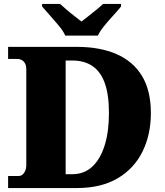

<svg xmlns="http://www.w3.org/2000/svg" viewBox="-20 -951 836 971"><path d="M21 0V-61H74Q86 -61 94.5 -68.5Q103 -76 108 -88Q113 -100 113 -115V-599Q113 -618 107 -629.5Q101 -641 90.5 -647Q80 -653 66 -653H21V-714H369Q485 -714 569 -677.5Q653 -641 698 -567Q743 -493 743 -379Q743 -270 700.5 -184Q658 -98 574.5 -49Q491 0 369 0ZM345 -70Q406 -70 447 -108.5Q488 -147 509.5 -216.5Q531 -286 531 -379Q531 -472 510 -530.5Q489 -589 447.5 -617Q406 -645 346 -645H312V-70ZM310 -771Q300 -794 278 -820.5Q256 -847 232.5 -873Q209 -899 193 -918V-931H284Q295 -921 314.5 -904Q334 -887 355.5 -870.5Q377 -854 392 -842Q407 -854 428.5 -870.5Q450 -887 470.5 -904Q491 -921 501 -931H592V-918Q577 -899 553 -873Q529 -847 507.5 -820.5Q486 -794 475 -771Z"/></svg>

Font: Noto Serif Armenian Black
Style: Regular
Weight: 900
Version: Version 2.007